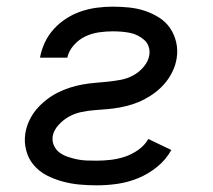

<svg xmlns="http://www.w3.org/2000/svg" viewBox="-20 -548 640 576"><path d="M270 8Q243 8 217 5.5Q191 3 166 -4Q141 -11 119 -22.5Q97 -34 81 -53Q65 -72 58.5 -97Q52 -122 56 -148Q59 -167 67.5 -185.5Q76 -204 89 -219.5Q102 -235 118.5 -248Q135 -261 153 -270Q171 -279 189.5 -285Q208 -291 227.5 -294.5Q247 -298 266 -299.5Q285 -301 304 -303Q323 -305 342 -308.5Q361 -312 379 -321.5Q397 -331 411 -347.5Q425 -364 428 -383Q430 -396 426 -408Q422 -420 413 -428Q404 -436 393 -441.5Q382 -447 369.5 -449.5Q357 -452 344 -453Q331 -454 318 -454Q298 -454 277 -451Q256 -448 236.5 -439Q217 -430 201.5 -412.5Q186 -395 182 -375H100Q100 -375 100 -375Q100 -375 100 -375Q104 -398 114.5 -420.5Q125 -443 142 -461.5Q159 -480 180.5 -493.5Q202 -507 225 -514.5Q248 -522 271.5 -525Q295 -528 318 -528Q343 -528 367.5 -525.5Q392 -523 414.5 -515.5Q437 -508 457 -495.5Q477 -483 490 -464Q503 -445 508.5 -421.5Q514 -398 510 -373Q507 -354 498.5 -335.5Q490 -317 477 -301Q464 -285 448 -272.5Q432 -260 414 -250.5Q396 -241 377 -235Q358 -229 339 -225.5Q320 -222 301 -220.5Q282 -219 263 -217.5Q244 -216 224.5 -212Q205 -208 187.5 -198.5Q170 -189 155.5 -173Q141 -157 138 -139Q136 -124 142 -111Q148 -98 159 -90Q170 -82 183.5 -77.5Q197 -73 211 -70Q225 -67 240 -66.5Q255 -66 270 -66Q291 -66 312.5 -68.5Q334 -71 355 -78Q376 -85 395 -98.5Q414 -112 425 -131L494 -98Q478 -69 451.5 -47.5Q425 -26 394.5 -13.5Q364 -1 332.5 3.5Q301 8 270 8Z"/></svg>

Font: Iosevka SS04 Extended
Style: Italic
Weight: 400
Width: 7
Italic angle: -9°
Monospace: yes
Designer: Belleve Invis
Foundry: Belleve Invis
Version: Version 19.0.0; ttfautohint (v1.8.4)